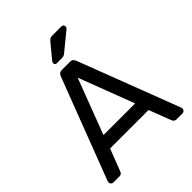

<svg xmlns="http://www.w3.org/2000/svg" viewBox="-244 -1022 1158 1158"><g transform="rotate(-45 335.0 -443.5)"><path d="M39.9 0Q31.7 0 25.6 -6.1Q19.5 -12.2 19.5 -20.4Q19.5 -25.2 21.3 -30.6L268.7 -677.6Q272.5 -687.8 279.8 -693.9Q287.2 -700 300.7 -700H369Q382.5 -700 389.8 -693.9Q397.2 -687.8 401 -677.6L648.4 -30.6Q650.2 -25.2 650.2 -20.4Q650.2 -12.2 644.1 -6.1Q638 0 629.8 0H578.9Q567.2 0 561.5 -6.1Q555.9 -12.1 553.7 -16.9L498.8 -159.3H170.9L116 -16.9Q114.6 -12.1 108.7 -6.1Q102.7 0 90.8 0ZM199.9 -244.6H469.8L334.7 -599.6ZM307.8 -750Q291.8 -750 291.8 -766Q291.8 -774 296.8 -779L371.6 -869.3Q380.1 -879.9 387.2 -883.7Q394.3 -887.5 408.6 -887.5H482.7Q501.7 -887.5 501.7 -868.3Q501.7 -861.3 496.7 -856.3L380.6 -761.3Q372.6 -754.3 365.6 -752.2Q358.6 -750 347.5 -750Z"/></g></svg>

Font: Rubik Light
Style: Regular
Weight: 300
Designer: Hubert and Fischer
Foundry: Hubert and Fischer
Version: Version 2.300;gftools[0.9.30]